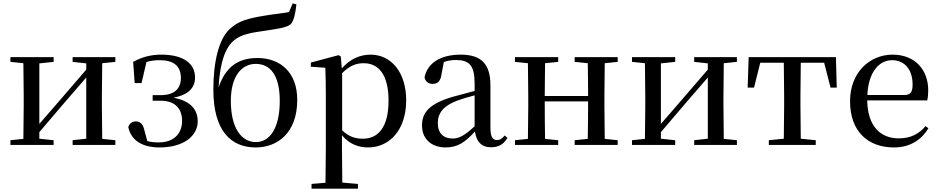

<svg xmlns="http://www.w3.org/2000/svg" viewBox="-20 -862 5584 1142"><path d="M412 -494 493 -485V-448L338 -268L214 -125V-485L299 -494V-522H42V-494L119 -486L121 -292V-230L119 -36L42 -28V0H299V-28L214 -37V-76L364 -252L493 -401V-37L412 -28V0H666V-28L588 -36L586 -230V-292L588 -486L666 -494V-522H412Z M929 15C1074 15 1156 -55 1156 -140C1156 -210 1114 -262 1011 -281C1105 -298 1141 -344 1140 -402C1140 -486 1068 -537 940 -537C878 -537 824 -523 772 -494L781 -368H822L851 -493C876 -501 901 -504 931 -504C1013 -504 1055 -469 1056 -400C1056 -333 1017 -296 933 -296H888V-263H935C1026 -263 1063 -211 1063 -143C1063 -64 1010 -15 925 -15C899 -15 877 -17 856 -23L838 -90C830 -127 811 -140 787 -140C769 -140 750 -129 743 -106C760 -25 829 15 929 15Z M1502 -17C1416 -17 1353 -100 1353 -262C1353 -410 1418 -482 1501 -482C1587 -482 1644 -416 1644 -261C1644 -105 1588 -17 1502 -17ZM1501 15C1629 15 1748 -70 1748 -268C1748 -431 1648 -517 1511 -517C1390 -517 1320 -458 1280 -342C1289 -501 1323 -582 1374 -624C1416 -657 1468 -667 1562 -680C1632 -691 1688 -698 1710 -719C1728 -740 1737 -780 1743 -836L1721 -842L1699 -790C1655 -782 1598 -777 1549 -768C1459 -753 1399 -739 1346 -689C1282 -630 1249 -496 1249 -329C1249 -87 1351 15 1501 15Z M2169 15C2299 15 2396 -92 2396 -265C2396 -433 2306 -537 2184 -537C2123 -537 2062 -512 2013 -455L2007 -526L1994 -534L1829 -490V-465L1915 -459C1917 -410 1918 -361 1918 -293V23L1916 225L1833 232V260H2109V232L2016 224L2014 23V-57C2060 -3 2115 15 2169 15ZM2015 -427C2062 -474 2102 -486 2143 -486C2232 -486 2291 -418 2291 -263C2291 -98 2224 -37 2139 -37C2092 -37 2055 -49 2015 -87Z M2900 14C2944 14 2976 -3 2998 -42L2982 -56C2965 -36 2953 -29 2937 -29C2911 -29 2897 -46 2897 -104V-355C2897 -483 2841 -537 2720 -537C2599 -537 2522 -486 2505 -402C2510 -377 2528 -363 2554 -363C2581 -363 2601 -378 2606 -420L2620 -493C2645 -502 2668 -505 2691 -505C2770 -505 2803 -475 2803 -365V-321C2761 -310 2715 -298 2676 -287C2538 -247 2490 -196 2490 -116C2490 -32 2550 15 2630 15C2704 15 2747 -17 2805 -80C2813 -21 2843 14 2900 14ZM2803 -111C2743 -55 2709 -38 2673 -38C2619 -38 2584 -68 2584 -130C2584 -189 2617 -232 2698 -263C2728 -274 2765 -285 2803 -295Z M3398 -494 3476 -486C3477 -432 3478 -351 3478 -291H3220L3222 -486L3300 -494V-522H3043V-494L3120 -486L3122 -292V-230L3120 -36L3043 -28V0H3300V-28L3222 -36C3221 -92 3220 -179 3220 -259H3478C3478 -179 3477 -92 3476 -36L3398 -28V0H3654V-28L3577 -36L3575 -230V-292L3577 -486L3654 -494V-522H3398Z M4109 -494 4190 -485V-448L4035 -268L3911 -125V-485L3996 -494V-522H3739V-494L3816 -486L3818 -292V-230L3816 -36L3739 -28V0H3996V-28L3911 -37V-76L4061 -252L4190 -401V-37L4109 -28V0H4363V-28L4285 -36L4283 -230V-292L4285 -486L4363 -494V-522H4109Z M4641 0H4832V-28L4743 -37L4741 -230V-292L4743 -489H4882L4920 -341H4957L4952 -522H4433L4427 -341H4465L4502 -489H4642L4644 -292V-230L4642 -37L4553 -28V0Z M5297 15C5389 15 5459 -27 5502 -99L5485 -112C5446 -65 5396 -39 5326 -39C5219 -39 5141 -108 5138 -265H5495C5499 -281 5501 -301 5501 -325C5501 -445 5424 -537 5289 -537C5154 -537 5036 -432 5036 -260C5036 -78 5145 15 5297 15ZM5139 -297C5145 -432 5208 -504 5286 -504C5362 -504 5408 -446 5408 -360C5408 -316 5397 -297 5360 -297Z"/></svg>

Font: Noto Serif CJK SC Medium
Style: Regular
Weight: 500
Designer: Ryoko NISHIZUKA 西塚涼子 (kana & ideographs); Frank Grießhammer (Latin, Greek & Cyrillic); Wenlong ZHANG 张文龙 (bopomofo); San
Foundry: Adobe
Version: Version 2.001;hotconv 1.1.0;makeotfexe 2.6.0